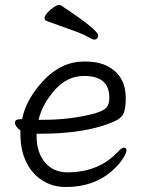

<svg xmlns="http://www.w3.org/2000/svg" viewBox="-20 -733 583 771"><path d="M374 -591Q374 -574 357 -574Q352 -574 332 -585.5Q312 -597 264 -614Q216 -631 166 -649Q159 -652 159 -660.5Q159 -669 170 -681.5Q181 -694 195 -703.5Q209 -713 215.5 -713Q222 -713 224 -712Q374 -613 374 -591ZM59 -254 69 -255Q84 -334 155 -410Q226 -486 319 -486Q381 -486 418 -464Q485 -425 485 -340Q485 -306 479.5 -286Q474 -266 454 -253.5Q434 -241 389 -227Q289 -196 140 -196H127V-186Q127 -121 160.5 -81Q194 -41 251 -41Q377 -41 455 -125Q468 -140 478 -140Q488 -140 488 -129.5Q488 -119 473.5 -96Q459 -73 429 -46Q356 18 244 18Q193 18 151.5 -7.5Q110 -33 86 -81Q62 -129 62 -195V-209Q40 -226 40 -240Q40 -254 59 -254ZM155 -252Q267 -252 362 -278Q398 -289 408.5 -302Q419 -315 419 -341Q419 -428 318 -428Q249 -428 199 -370.5Q149 -313 135 -252Z"/></svg>

Font: Fusion Kai T
Style: Regular
Weight: 400
Designer: Fontworks Inc.
Version: Version 24.134;May 13, 2024